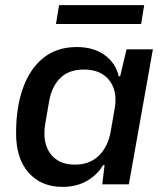

<svg xmlns="http://www.w3.org/2000/svg" viewBox="-20 -721 658 751"><path d="M225 10Q141 10 92 -45.5Q43 -101 43 -198V-204Q43 -300 69.5 -375.5Q96 -451 149 -494Q202 -537 280 -537Q346 -537 389.5 -505.5Q433 -474 444 -423H450L475 -528H578L484 0H380L389 -75H383Q361 -37 320 -13.5Q279 10 225 10ZM273 -77Q331 -77 367 -112.5Q403 -148 413 -207L429 -299Q440 -366 407 -407.5Q374 -449 308 -449Q249 -449 215.5 -415.5Q182 -382 172 -324L157 -237Q145 -163 177 -120Q209 -77 273 -77ZM199 -627 211 -701H544L532 -627Z"/></svg>

Font: Hubot Sans Medium
Style: Italic
Weight: 500
Italic angle: -10°
Designer: Deni Anggara
Foundry: GitHub
Version: Version 1.001; ttfautohint (v1.8.4.7-5d5b);gftools[0.9.31]